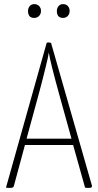

<svg xmlns="http://www.w3.org/2000/svg" viewBox="-20 -911 476 932"><path d="M335 -207H101L47 -7Q45 -2 41 -0.5Q37 1 29 1Q27 1 21.5 1Q16 1 9 0L206 -701Q206 -705 215 -705Q225 -705 228 -702L426 -11Q429 1 414 1Q410 1 404 1Q398 1 393 0ZM109 -238H327L266 -458Q257 -491 248.5 -522.5Q240 -554 233.5 -580.5Q227 -607 222.5 -627Q218 -647 217 -656Q216 -647 211.5 -627Q207 -607 200.5 -580.5Q194 -554 186 -522.5Q178 -491 169 -458ZM116 -858Q116 -871 124 -881Q132 -891 146 -891Q161 -891 170 -881.5Q179 -872 179 -858Q179 -843 169.5 -833.5Q160 -824 146 -824Q116 -824 116 -858ZM256 -858Q256 -871 264 -881Q272 -891 286 -891Q301 -891 309.5 -881.5Q318 -872 318 -858Q318 -843 309 -833.5Q300 -824 286 -824Q256 -824 256 -858Z"/></svg>

Font: Yanone Kaffeesatz Thin
Style: Regular
Weight: 250
Designer: Yanone
Foundry: Yanone Font Production. Not for release.
Version: Version 1.002